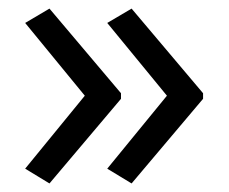

<svg xmlns="http://www.w3.org/2000/svg" viewBox="-20 -488 537 451"><path d="M264.2 -269V-255.9L96.2 -57.1L39.1 -91.8L179.2 -263.2L39.1 -434.1L96.2 -467.8ZM457 -269V-255.9L289.1 -57.1L231.9 -91.8L372.1 -263.2L231.9 -434.1L289.1 -467.8Z"/></svg>

Font: Open Sans Hebrew
Style: Regular
Weight: 400
Foundry: Ascender Corporation, Yanek Iontef
Version: Version 2.001;PS 002.001;hotconv 1.0.70;makeotf.lib2.5.58329